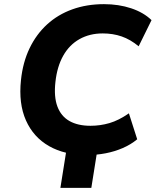

<svg xmlns="http://www.w3.org/2000/svg" viewBox="-20 -736 753 925"><path d="M271 169 310 -76H459L420 169ZM400 11Q292 11 216.5 -32Q141 -75 105 -156Q69 -237 81 -350Q90 -436 122.5 -503.5Q155 -571 207 -618.5Q259 -666 328.5 -691Q398 -716 481 -716Q552 -716 612 -696Q672 -676 710 -639L648 -513Q608 -546 566 -560.5Q524 -575 475 -575Q412 -575 363 -547.5Q314 -520 284.5 -467.5Q255 -415 247 -341Q239 -270 256.5 -223Q274 -176 314.5 -153Q355 -130 416 -130Q463 -130 507.5 -143Q552 -156 601 -190L641 -65Q611 -40 572 -23Q533 -6 489 2.5Q445 11 400 11Z"/></svg>

Font: Nunito Sans 8pt ExtraBold
Style: Italic
Weight: 800
Italic angle: -9°
Version: Version 3.101;gftools[0.9.27]